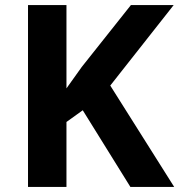

<svg xmlns="http://www.w3.org/2000/svg" viewBox="-20 -827 704 754"><path d="M664 -93 413 -491 662 -807H494L301 -564C281 -536 261 -508 241 -480V-807H90V-93H241V-348L305 -394L492 -93Z"/></svg>

Font: Noto Sans Telugu UI
Style: Bold
Weight: 700
Designer: Jelle Bosma - Monotype Design Team
Foundry: Monotype Imaging Inc.
Version: Version 2.005